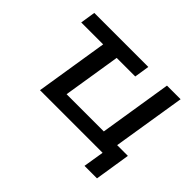

<svg xmlns="http://www.w3.org/2000/svg" viewBox="-175 -997 1455 1455"><g transform="rotate(45 553.0 -269.0)"><path d="M865 167 892 0H221L314 -584H79L98 -705H677L658 -584H459L385 -121H784L877 -705H1023L929 -119H1044L999 167Z"/></g></svg>

Font: Nunito Sans 7pt SemiExpanded
Style: Bold Italic
Weight: 700
Width: 6
Italic angle: -9°
Designer: Vernon Adams
Foundry: Vernon Adams
Version: Version 3.101;gftools[0.9.27]